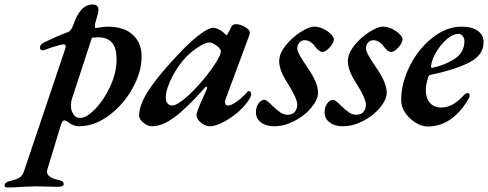

<svg xmlns="http://www.w3.org/2000/svg" viewBox="-135 -545 2161 850"><path d="M-115 275Q-114 268 -107 263Q-100 258 -90 256Q-60 249 -47.5 240.5Q-35 232 -28 211L149 -315Q156 -333 156 -340Q156 -351 140 -348Q104 -340 66 -325Q60 -322 55 -322Q49 -322 45.5 -325Q42 -328 42 -334Q42 -350 64 -359Q122 -387 166 -403Q180 -408 189 -433Q205 -480 226 -502.5Q247 -525 275 -525Q301 -525 301 -501Q301 -498 299 -486L286 -441Q285 -437 285 -430Q285 -419 290 -421Q324 -427 340 -427Q415 -427 453.5 -390.5Q492 -354 492 -295Q492 -227 452 -154.5Q412 -82 347.5 -34Q283 14 214 14Q191 14 165 -5Q155 -12 150 -12Q145 -12 141.5 -7Q138 -2 134 10L76 201Q73 209 73 215Q73 228 85.5 237Q98 246 124 252Q133 253 140 257.5Q147 262 147 270Q147 276 140 279Q133 282 123 282Q91 282 73 281L23 280Q9 280 -33 282Q-68 285 -103 285Q-115 285 -115 275ZM381 -281Q381 -333 361 -356Q341 -379 302 -380Q294 -380 272 -378L184 -109Q179 -95 179 -78Q179 -63 183 -52Q190 -37 198 -30Q206 -23 221 -23Q248 -23 286.5 -62.5Q325 -102 353 -162.5Q381 -223 381 -281Z M481 -34Q481 -82 526 -150Q571 -218 670 -321Q716 -368 753 -395Q790 -422 808 -422Q818 -422 831.5 -416Q845 -410 857 -399Q866 -389 867 -389Q869 -389 870 -390Q871 -391 873 -395Q878 -405 883.5 -414.5Q889 -424 889 -426Q891 -431 896.5 -434.5Q902 -438 909 -438Q928 -438 949.5 -425.5Q971 -413 971 -402Q971 -393 968 -387L864 -107Q861 -100 861 -93Q861 -78 875 -78Q889 -78 913.5 -95.5Q938 -113 960 -138Q964 -142 966 -142Q971 -142 974 -138Q977 -134 977 -127Q977 -116 959.5 -92.5Q942 -69 917 -47Q883 -19 850 -2.5Q817 14 794 14Q774 14 754.5 -2Q735 -18 735 -35Q735 -45 741 -58Q740 -61 780 -149Q782 -155 782 -156Q782 -160 779.5 -161Q777 -162 774 -159Q693 -67 638 -26.5Q583 14 539 14Q519 14 500 -1.5Q481 -17 481 -34ZM769 -197Q803 -239 823 -271.5Q843 -304 843 -319Q843 -327 825 -342Q805 -357 792 -357Q776 -357 747.5 -339.5Q719 -322 694 -298Q656 -260 627.5 -205Q599 -150 599 -113Q599 -97 606.5 -87.5Q614 -78 628 -78Q647 -78 686 -111Q725 -144 769 -197Z M998 -47Q998 -71 1009.5 -87Q1021 -103 1036 -103Q1042 -103 1052 -94.5Q1062 -86 1073 -75Q1092 -57 1106.5 -47Q1121 -37 1139 -37Q1159 -37 1169.5 -49Q1180 -61 1181 -81Q1181 -108 1141 -172Q1101 -232 1101 -274Q1101 -308 1129.5 -343.5Q1158 -379 1195.5 -403Q1233 -427 1256 -427Q1276 -427 1296 -417.5Q1316 -408 1329.5 -394.5Q1343 -381 1343 -371Q1343 -356 1325 -335.5Q1307 -315 1292 -315Q1278 -315 1259 -340Q1251 -352 1239 -359.5Q1227 -367 1214 -367Q1199 -367 1190 -356Q1181 -345 1181 -330Q1181 -311 1227 -245Q1273 -179 1273 -135Q1273 -104 1243.5 -68.5Q1214 -33 1168.5 -9.5Q1123 14 1079 14Q1043 14 1020.5 -3Q998 -20 998 -47Z M1302 -47Q1302 -71 1313.5 -87Q1325 -103 1340 -103Q1346 -103 1356 -94.5Q1366 -86 1377 -75Q1396 -57 1410.5 -47Q1425 -37 1443 -37Q1463 -37 1473.5 -49Q1484 -61 1485 -81Q1485 -108 1445 -172Q1405 -232 1405 -274Q1405 -308 1433.5 -343.5Q1462 -379 1499.5 -403Q1537 -427 1560 -427Q1580 -427 1600 -417.5Q1620 -408 1633.5 -394.5Q1647 -381 1647 -371Q1647 -356 1629 -335.5Q1611 -315 1596 -315Q1582 -315 1563 -340Q1555 -352 1543 -359.5Q1531 -367 1518 -367Q1503 -367 1494 -356Q1485 -345 1485 -330Q1485 -311 1531 -245Q1577 -179 1577 -135Q1577 -104 1547.5 -68.5Q1518 -33 1472.5 -9.5Q1427 14 1383 14Q1347 14 1324.5 -3Q1302 -20 1302 -47Z M1641 -101Q1641 -177 1679.5 -253.5Q1718 -330 1780 -378.5Q1842 -427 1908 -427Q1956 -427 1981 -408Q2006 -389 2006 -359Q2006 -300 1940.5 -267.5Q1875 -235 1773 -214Q1764 -213 1761 -205Q1751 -172 1750 -151Q1749 -114 1767 -91.5Q1785 -69 1818 -69Q1846 -69 1870 -83Q1894 -97 1917 -122Q1927 -133 1935 -133Q1944 -133 1944 -123Q1944 -114 1941 -111Q1910 -54 1863.5 -19.5Q1817 15 1758 15Q1733 15 1705.5 -1.5Q1678 -18 1659.5 -45Q1641 -72 1641 -101ZM1921 -364Q1921 -376 1913.5 -385.5Q1906 -395 1894 -395Q1870 -395 1843 -371.5Q1816 -348 1796 -314Q1776 -280 1773 -251V-249Q1773 -245 1780 -245Q1833 -256 1877 -284Q1921 -312 1921 -364Z"/></svg>

Font: EB Garamond SemiBold
Style: Italic
Weight: 600
Italic angle: -17.2°
Designer: Georg Duffner and Octavio Pardo
Foundry: Georg Duffner
Version: Version 1.000